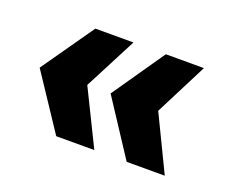

<svg xmlns="http://www.w3.org/2000/svg" viewBox="-54 -532 444 379"><g transform="rotate(20 168.0 -343.0)"><path d="M14 -346 91 -456H171L114 -346L171 -230H91ZM163 -346 239 -456H319L263 -346L319 -230H239Z"/></g></svg>

Font: Booming Bebas 2
Style: Regular
Weight: 400
Designer: Ryoichi Tsunekawa
Foundry: Ryoichi Tsunekawa
Version: Version 2.000